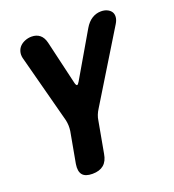

<svg xmlns="http://www.w3.org/2000/svg" viewBox="-136 -666 872 961"><g transform="rotate(-20 300.0 -185.0)"><path d="M193 190Q155 190 140 171.5Q125 153 131 115L161 -50Q163 -65 162.5 -79Q162 -93 159 -107L62 -475Q58 -493 62.5 -509Q67 -525 78 -536Q89 -547 105.5 -553.5Q122 -560 140 -560Q166 -560 183.5 -546Q201 -532 208 -503L263 -268Q267 -254 272 -254Q277 -254 285 -268L422 -503Q439 -532 461.5 -546Q484 -560 510 -560Q528 -560 542 -553.5Q556 -547 563.5 -536Q571 -525 570 -509Q569 -493 558 -475L333 -107Q324 -93 318.5 -79Q313 -65 311 -50L281 115Q275 153 253 171.5Q231 190 193 190Z"/></g></svg>

Font: Maple Mono NL ExtraBold
Style: Italic
Weight: 800
Italic angle: -10°
Monospace: yes
Designer: subframe7536
Version: Version 7.000